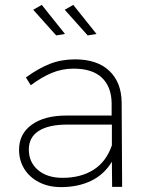

<svg xmlns="http://www.w3.org/2000/svg" viewBox="-20 -765 607 786"><path d="M439 0 438 -103Q406 -50 352.5 -24.5Q299 1 230 1Q179 1 140 -19Q101 -39 79.5 -73.5Q58 -108 58 -152Q58 -217 110 -254.5Q162 -292 252 -292H437V-343Q436 -410 397 -447Q358 -484 281 -484Q234 -484 192 -466.5Q150 -449 106 -416L86 -448Q137 -485 184 -503.5Q231 -522 287 -522Q378 -522 427.5 -475Q477 -428 478 -346L480 0ZM438 -170V-255H256Q179 -255 138.5 -229Q98 -203 98 -153Q98 -101 135.5 -69Q173 -37 236 -37Q311 -37 363 -70Q415 -103 438 -170ZM151 -745 246 -626 210 -620 116 -725ZM280 -745 375 -626 339 -620 245 -725Z"/></svg>

Font: Montserrat arm2 ExtraLight
Style: Regular
Weight: 275
Designer: Julieta Ulanovsky
Foundry: Julieta Ulanovsky
Version: Version 6.000